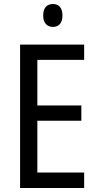

<svg xmlns="http://www.w3.org/2000/svg" viewBox="-20 -936 488 956"><path d="M244 -916C213 -916 195 -897 195 -858C195 -822 214 -802 244 -802C273 -802 291 -822 291 -858C291 -896 274 -916 244 -916ZM399 0V-77H166V-335H385V-411H166V-638H399V-714H80V0Z"/></svg>

Font: Noto Sans Georgian Condensed
Style: Regular
Weight: 400
Width: 3
Designer: Monotype Design Team, Akaki Razmadze
Foundry: Google LLC
Version: Version 2.005